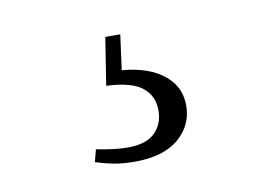

<svg xmlns="http://www.w3.org/2000/svg" viewBox="-40 -60 513 354"><g transform="rotate(-10 216.0 117.0)"><path d="M160 88 174 -1H202L191 81L177 64Q234 65 266.5 88Q299 111 299 149Q299 186 270.5 210.5Q242 235 188 235Q165 235 147.5 231.5Q130 228 115 223L121 200Q136 203 151 205Q166 207 180 207Q214 207 230.5 191Q247 175 247 149Q247 122 227 106Q207 90 160 88Z"/></g></svg>

Font: Noto Serif SC ExtraLight Light
Style: Regular
Weight: 300
Version: Version 2.002-H1;hotconv 1.1.0;makeotfexe 2.6.0